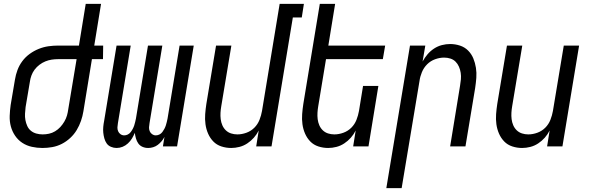

<svg xmlns="http://www.w3.org/2000/svg" viewBox="-20 -755 3040 990"><path d="M199 8Q171 8 144 2Q117 -4 95 -18.5Q73 -33 58 -55Q43 -77 36 -103Q29 -129 30 -157.5Q31 -186 35 -214L57 -344Q61 -369 70 -393.5Q79 -418 95 -439.5Q111 -461 133 -477Q155 -493 180 -503Q205 -513 230 -516.5Q255 -520 280 -520H387L422 -735H501L466 -520H512L511 -450H454L410 -181Q406 -156 397.5 -131.5Q389 -107 375.5 -84.5Q362 -62 342 -43.5Q322 -25 298.5 -13Q275 -1 249.5 3.5Q224 8 199 8ZM200 -62Q216 -62 232.5 -65.5Q249 -69 264 -78Q279 -87 291 -100Q303 -113 312 -128.5Q321 -144 325.5 -160Q330 -176 332 -192L375 -450H280Q263 -450 246.5 -447.5Q230 -445 214 -438.5Q198 -432 183.5 -421Q169 -410 158.5 -396Q148 -382 142 -365.5Q136 -349 134 -333L112 -203Q110 -186 109 -169Q108 -152 111 -136Q114 -120 120.5 -105.5Q127 -91 139 -81Q151 -71 167 -66.5Q183 -62 200 -62Z M581 8Q566 8 552 2Q538 -4 530 -15.5Q522 -27 518 -41.5Q514 -56 512.5 -71Q511 -86 512.5 -101.5Q514 -117 517 -132L581 -520H654L588 -120Q586 -109 585.5 -98.5Q585 -88 589 -78.5Q593 -69 601.5 -63Q610 -57 621 -57Q630 -57 639 -61.5Q648 -66 654 -74Q660 -82 664.5 -90.5Q669 -99 672 -108Q675 -117 677 -126Q679 -135 681 -144L743 -520H817L751 -120Q749 -109 748.5 -98.5Q748 -88 752 -78.5Q756 -69 764.5 -63Q773 -57 783 -57Q793 -57 802 -61.5Q811 -66 817 -74Q823 -82 827.5 -90.5Q832 -99 835 -108Q838 -117 840 -126Q842 -135 844 -144L906 -520H979L893 0H820L828 -49Q822 -37 813 -26.5Q804 -16 793.5 -8Q783 0 770 4Q757 8 744 8Q728 8 714.5 2Q701 -4 693 -15.5Q685 -27 681 -41Q677 -55 675 -70Q669 -55 660.5 -41Q652 -27 639.5 -15.5Q627 -4 612 2Q597 8 581 8Z M1172 8Q1146 8 1121.5 0Q1097 -8 1080 -25.5Q1063 -43 1053 -66Q1043 -89 1039.5 -114.5Q1036 -140 1038 -166.5Q1040 -193 1044 -219L1094 -520H1173L1121 -208Q1118 -191 1117 -174Q1116 -157 1118 -140.5Q1120 -124 1126.5 -109Q1133 -94 1144.5 -83Q1156 -72 1171.5 -67Q1187 -62 1204 -62Q1227 -62 1250.5 -70.5Q1274 -79 1291.5 -96.5Q1309 -114 1318 -137Q1327 -160 1331 -183L1422 -735H1547L1536 -665H1490L1380 0H1301L1314 -82Q1304 -62 1289 -45Q1274 -28 1255 -15.5Q1236 -3 1214.5 2.5Q1193 8 1172 8Z M1672 8Q1646 8 1621.5 0Q1597 -8 1580 -25.5Q1563 -43 1553 -66Q1543 -89 1539.5 -114.5Q1536 -140 1538 -166.5Q1540 -193 1544 -219L1629 -735H1708L1673 -520H1966L1954 -450H1661L1621 -208Q1618 -191 1617 -174Q1616 -157 1618 -140.5Q1620 -124 1626.5 -109Q1633 -94 1644.5 -83Q1656 -72 1671.5 -67Q1687 -62 1704 -62Q1727 -62 1750.5 -70.5Q1774 -79 1791.5 -96.5Q1809 -114 1818 -137Q1827 -160 1831 -183L1852 -312H1931L1880 0H1801L1814 -82Q1804 -62 1789 -45Q1774 -28 1755 -15.5Q1736 -3 1714.5 2.5Q1693 8 1672 8Z M1972 215 2094 -520H2173L2159 -438Q2170 -458 2184.5 -475Q2199 -492 2218 -504.5Q2237 -517 2258.5 -522.5Q2280 -528 2301 -528Q2327 -528 2351.5 -520Q2376 -512 2393.5 -494.5Q2411 -477 2420.5 -454Q2430 -431 2434 -405.5Q2438 -380 2436 -353.5Q2434 -327 2430 -301L2380 0H2301L2352 -312Q2355 -329 2356.5 -346Q2358 -363 2355.5 -379.5Q2353 -396 2346.5 -411Q2340 -426 2329 -437Q2318 -448 2302.5 -453Q2287 -458 2270 -458Q2247 -458 2223.5 -449.5Q2200 -441 2182.5 -423.5Q2165 -406 2155.5 -383Q2146 -360 2143 -337L2051 215Z M2672 8Q2646 8 2621.5 0Q2597 -8 2580 -25.5Q2563 -43 2553 -66Q2543 -89 2539.5 -114.5Q2536 -140 2538 -166.5Q2540 -193 2544 -219L2594 -520H2673L2621 -208Q2618 -191 2617 -174Q2616 -157 2618 -140.5Q2620 -124 2626.5 -109Q2633 -94 2644.5 -83Q2656 -72 2671.5 -67Q2687 -62 2704 -62Q2727 -62 2750.5 -70.5Q2774 -79 2791.5 -96.5Q2809 -114 2818 -137Q2827 -160 2831 -183L2887 -520H2966L2880 0H2801L2814 -82Q2804 -62 2789 -45Q2774 -28 2755 -15.5Q2736 -3 2714.5 2.5Q2693 8 2672 8Z"/></svg>

Font: Iosevka
Style: Italic
Weight: 400
Italic angle: -9°
Monospace: yes
Designer: Belleve Invis
Foundry: Belleve Invis
Version: Version 32.5.0; ttfautohint (v1.8.4)